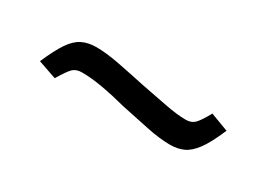

<svg xmlns="http://www.w3.org/2000/svg" viewBox="-16 -517 614 442"><g transform="rotate(30 291.0 -296.5)"><path d="M114 -241 65 -258Q81 -295 94.5 -315Q108 -335 124 -343Q140 -351 162 -351Q188 -351 224 -344Q260 -337 297 -329Q333 -322 366.5 -315.5Q400 -309 423 -309Q438 -309 447 -318.5Q456 -328 469 -352L517 -334Q500 -294 485.5 -274.5Q471 -255 455.5 -248Q440 -241 420 -241Q393 -241 357 -248.5Q321 -256 283 -264Q249 -273 218 -278.5Q187 -284 162 -284Q147 -284 138.5 -276Q130 -268 114 -241Z"/></g></svg>

Font: Literata 18pt
Style: Regular
Weight: 400
Designer: Latin by Veronika Burian and Jose Scaglione. Greek by Irene Vlachou. Cyrillic by Vera Evstafieva.
Foundry: TypeTogether
Version: Version 3.103;gftools[0.9.29]